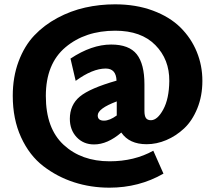

<svg xmlns="http://www.w3.org/2000/svg" viewBox="-20 -706 997 888"><path d="M303 -157V-156Q303 -221 349.5 -259.5Q396 -298 519 -333Q517 -389 469 -389Q408 -389 330 -332L306 -435Q404 -500 494 -500Q577 -500 612.5 -455Q648 -410 648 -316V-193Q648 -170 655 -160Q662 -150 678 -150Q708 -150 735 -199.5Q762 -249 763 -331Q764 -431 698.5 -497.5Q633 -564 513 -564Q374 -564 283 -487.5Q192 -411 192 -262Q192 -112 274.5 -36Q357 40 487 40Q601 40 689 -9L736 97Q623 162 486 162Q400 162 322.5 137Q245 112 180.5 62.5Q116 13 77.5 -71Q39 -155 39 -263Q39 -350 66 -422Q93 -494 138.5 -542Q184 -590 245.5 -623Q307 -656 374 -671Q441 -686 512 -686Q609 -686 687 -657Q765 -628 814.5 -579Q864 -530 890 -466.5Q916 -403 916 -332Q916 -262 892.5 -204.5Q869 -147 831.5 -112Q794 -77 749 -58Q704 -39 658 -39Q578 -39 541 -93Q477 -38 415 -38Q366 -38 334.5 -71.5Q303 -105 303 -157ZM520 -237Q432 -204 432 -172Q432 -148 461 -148Q487 -148 520 -172Z"/></svg>

Font: Martel Sans Heavy
Style: Regular
Weight: 900
Designer: Dan Reynolds and Mathieu Réguer
Foundry: Dan Reynolds and Mathieu Réguer
Version: Version 1.001;PS 001.001;hotconv 1.0.70;makeotf.lib2.5.58329